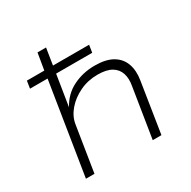

<svg xmlns="http://www.w3.org/2000/svg" viewBox="-157 -859 1009 1013"><g transform="rotate(-30 347.5 -352.5)"><path d="M85 0 174 -559H67L74 -604H180L197 -705H249L233 -604H453L446 -559H226L196 -371Q230 -434 290.5 -464Q351 -494 422 -494Q491 -494 531.5 -470Q572 -446 587 -403.5Q602 -361 593 -306L545 0H492L540 -301Q548 -344 537.5 -376.5Q527 -409 496.5 -427Q466 -445 412 -445Q353 -445 303 -421Q253 -397 220.5 -359Q188 -321 181 -277L137 0Z"/></g></svg>

Font: Nunito Sans 7pt SemiExpanded ExtraLight
Style: Italic
Weight: 250
Width: 6
Italic angle: -9°
Designer: Vernon Adams
Foundry: Vernon Adams
Version: Version 3.101;gftools[0.9.27]